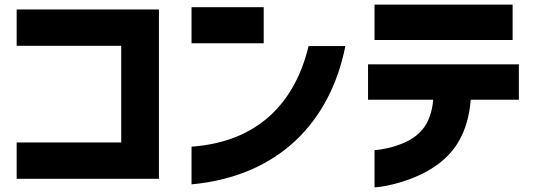

<svg xmlns="http://www.w3.org/2000/svg" viewBox="-20 -732 2318 830"><path d="M52 41H667V-691H52V-534H504V-116H52Z M808 -545H1120V-701H808ZM808 65C1185 30 1408 -205 1473 -533H1314C1257 -295 1102 -119 808 -98Z M1599 -83V78C1655 75 1773 47 1859 -12C1945 -70 2003 -156 2015 -301H2223V-454H1571V-301H1853C1843 -202 1803 -148 1725 -114C1676 -93 1624 -84 1599 -83ZM1599 -559H2196V-712H1599Z"/></svg>

Font: コーポレート・ロゴ ver3 Bold
Style: Regular
Weight: 700
Designer: [KANA_main] LOGOTYPE.JP [Source Han Sans] Ryoko NISHIZUKA 西塚涼子 (kana, bopomofo & ideographs); Paul D. Hunt (Latin, Greek
Version: Version 12.001;FEAKit 1.0